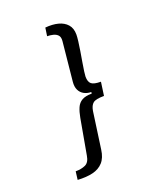

<svg xmlns="http://www.w3.org/2000/svg" viewBox="-152 -790 905 1052"><g transform="rotate(-20 300.0 -263.5)"><path d="M237 -686Q279 -690 312 -681.5Q345 -673 364.5 -651Q384 -629 384 -592Q384 -579 381 -554Q378 -529 373 -498.5Q368 -468 363 -439Q358 -410 355 -388Q352 -366 352 -358Q352 -327 367 -315Q382 -303 422 -303L411 -224Q363 -224 347 -211Q331 -198 326 -167L296 47Q290 93 267 118.5Q244 144 206.5 153Q169 162 118 159L124 111Q158 111 181.5 100Q205 89 211 51L248 -156Q254 -189 264 -212Q274 -235 294.5 -247Q315 -259 352 -259L353 -268Q330 -268 311.5 -278Q293 -288 283.5 -307.5Q274 -327 277 -356L300 -585Q302 -608 291.5 -619Q281 -630 264 -634Q247 -638 230 -638Z"/></g></svg>

Font: Chivo Mono
Style: Italic
Weight: 400
Italic angle: -8.05°
Monospace: yes
Version: Version 1.008